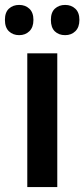

<svg xmlns="http://www.w3.org/2000/svg" viewBox="-46 -761 343 781"><path d="M187 0H65V-544H187ZM-26 -680Q-26 -711 -9.5 -726Q7 -741 32 -741Q57 -741 73.5 -725.5Q90 -710 90 -680Q90 -650 73.5 -634Q57 -618 32 -618Q7 -618 -9.5 -633.5Q-26 -649 -26 -680ZM161 -680Q161 -711 177.5 -726Q194 -741 219 -741Q244 -741 260.5 -725.5Q277 -710 277 -680Q277 -650 260.5 -634Q244 -618 219 -618Q193 -618 177 -633.5Q161 -649 161 -680Z"/></svg>

Font: Noto Sans Bengali Condensed SemiBold
Style: Regular
Weight: 600
Width: 3
Designer: Joana Ranito - Universal Thirst; Jelle Bosma - Monotype Design Team
Foundry: Universal Thirst ehf.
Version: Version 3.000; ttfautohint (v1.8.4.7-5d5b)